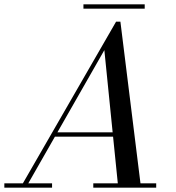

<svg xmlns="http://www.w3.org/2000/svg" viewBox="-65 -865 810 885"><path d="M319.6 -845H602V-825H319.6ZM-45 -20H40.5L470 -765H490L582.5 -20H655V0H365V-20H478L456.2 -235H188.1L65.4 -20H175V0H-45ZM416 -634 199.6 -255H454.2Z"/></svg>

Font: Bodoni* 11
Style: Italic
Weight: 400
Italic angle: -13°
Version: Version 1.002